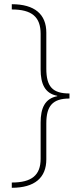

<svg xmlns="http://www.w3.org/2000/svg" viewBox="-20 -734 377 912"><path d="M36 133V158C145 158 200 110 200 23V-148C200 -231 230 -266 310 -266V-290C230 -290 200 -322 200 -408V-579C200 -666 145 -714 36 -714V-689C131 -689 173 -654 173 -573V-404C173 -336 193 -290 252 -279V-277C193 -266 173 -220 173 -152V20C173 98 131 133 36 133Z"/></svg>

Font: Noto Sans Thai Looped Thin
Style: Regular
Weight: 100
Designer: Sasikarn Vongin, Ben Mitchell
Foundry: The Fontpad Ltd
Version: Version 1.001